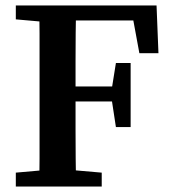

<svg xmlns="http://www.w3.org/2000/svg" viewBox="-20 -684 629 704"><path d="M38 0V-51L174 -63H215L353 -51V0ZM123 0Q125 -51 125 -102Q125 -153 125 -205Q125 -257 125 -309V-355Q125 -407 125 -458.5Q125 -510 125 -561.5Q125 -613 123 -664H259Q258 -614 257.5 -562.5Q257 -511 257 -459.5Q257 -408 257 -355V-316Q257 -261 257 -208Q257 -155 257.5 -103.5Q258 -52 259 0ZM191 -312V-367H423V-312ZM405 -218 389 -323V-353L405 -453H459V-218ZM38 -613V-664H187V-601H174ZM491 -489 463 -641 500 -609H192V-664H554L561 -489Z"/></svg>

Font: Source Serif 4 18pt SemiBold
Style: Regular
Weight: 600
Designer: Frank Grießhammer
Foundry: Adobe Systems Incorporated
Version: Version 4.004;hotconv 1.0.116;makeotfexe 2.5.65601